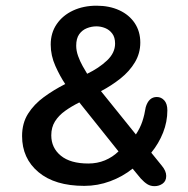

<svg xmlns="http://www.w3.org/2000/svg" viewBox="-20 -645 659 674"><path d="M57.5 -167.5Q57.5 -212.5 78.5 -245.8Q99.5 -279 134 -304.2Q168.5 -329.5 209 -350Q191 -376.5 174.5 -413.2Q158 -450 158 -488.5Q158 -529.5 179 -560.2Q200 -591 236.5 -608Q273 -625 319 -625Q364 -625 398.8 -609Q433.5 -593 453 -563.8Q472.5 -534.5 472.5 -495.5Q472.5 -458 453.5 -426.2Q434.5 -394.5 403 -369.5Q371.5 -344.5 334.5 -325L457 -173Q472 -195.5 479.8 -219Q487.5 -242.5 491.5 -268.5Q502 -304.5 530.5 -304.5Q546 -304.5 556.8 -292.5Q567.5 -280.5 567.5 -257.5Q567.5 -217.5 552.5 -179.5Q537.5 -141.5 511 -109L547.5 -64Q563.5 -45 563.5 -27.5Q563.5 -9.5 551 -0.5Q538.5 8.5 522.5 8.5Q508.5 8.5 497.5 1.8Q486.5 -5 474.5 -18L445.5 -53Q410.5 -25 366.8 -8.8Q323 7.5 276 7.5Q172.5 7.5 115 -40.8Q57.5 -89 57.5 -167.5ZM160 -170Q160 -126 193.5 -98.5Q227 -71 290 -71Q321.5 -71 348.5 -82.2Q375.5 -93.5 396 -113.5L258.5 -285.5Q230.5 -271.5 208.2 -255.5Q186 -239.5 173 -218.8Q160 -198 160 -170ZM247.5 -484.5Q247.5 -467 254.2 -448.2Q261 -429.5 270.2 -413Q279.5 -396.5 286 -386Q327.5 -406 355.8 -432.8Q384 -459.5 384 -492Q384 -514 374 -527.2Q364 -540.5 349 -546.5Q334 -552.5 318.5 -552.5Q301.5 -552.5 285 -546Q268.5 -539.5 258 -524.8Q247.5 -510 247.5 -484.5Z"/></svg>

Font: Sono Monospace Medium
Style: Regular
Weight: 500
Designer: Tyler Finck
Foundry: Tyler Finck
Version: Version 2.112